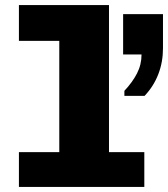

<svg xmlns="http://www.w3.org/2000/svg" viewBox="-20 -741 666 761"><path d="M55 0V-138H215V-579H55V-721H412V-138H552V0ZM473 -361V-381Q505 -415 523 -450Q541 -485 541 -525H468V-685H626V-550Q626 -495 607.5 -447Q589 -399 553 -361Z"/></svg>

Font: Chivo Mono Medium Black
Style: Regular
Weight: 900
Monospace: yes
Version: Version 1.008